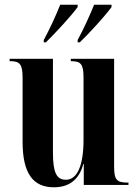

<svg xmlns="http://www.w3.org/2000/svg" viewBox="-20 -786 588 816"><path d="M166 -616V-606H175C216 -646 285 -721 310 -756V-766H236C218 -721 192 -664 166 -616ZM310 -616V-606H319C361 -646 429 -721 454 -756V-766H380C362 -721 336 -664 310 -616ZM209 10C279 10 318 -28 334 -89H336V0H526V-10H522C476 -10 465 -22 465 -78V-536H281V-526H283C325 -526 335 -512 335 -455V-192C335 -84 309 -22 260 -22C220 -22 205 -53 205 -138V-536H21V-526H24C65 -526 76 -512 76 -455V-183C76 -47 122 10 209 10Z"/></svg>

Font: Noto Serif Display ExtraCondensed
Style: Bold
Weight: 700
Width: 2
Designer: Monotype Design Team
Foundry: Monotype Imaging Inc.
Version: Version 2.009